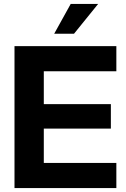

<svg xmlns="http://www.w3.org/2000/svg" viewBox="-20 -964 648 984"><path d="M54.3 0V-727.5H576.3V-598.8H204.5V-430.3H548.2V-304.8H204.5V-128.8H576.3V0ZM257.7 -791 342.4 -943.9H483L359.2 -791Z"/></svg>

Font: Inter Khmer Looped
Style: Regular
Weight: 400
Designer: Rasmus Andersson, Sovichet Tep
Foundry: Anagata Design
Version: Version 1.000